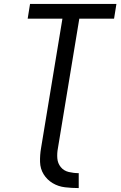

<svg xmlns="http://www.w3.org/2000/svg" viewBox="-20 -755 616 978"><path d="M381 203V127Q355 127 330 121Q305 115 289.5 96Q274 77 272 51.5Q270 26 275 0L384 -660H561L573 -735H133L121 -660H298L189 0Q183 35 184 70Q185 105 202.5 133Q220 161 248.5 178Q277 195 311.5 199Q346 203 381 203Z"/></svg>

Font: Iosevka Sparkle
Style: Italic
Weight: 400
Italic angle: -9°
Designer: Belleve Invis
Foundry: Belleve Invis
Version: Version 4.5.0; ttfautohint (v1.8.3)